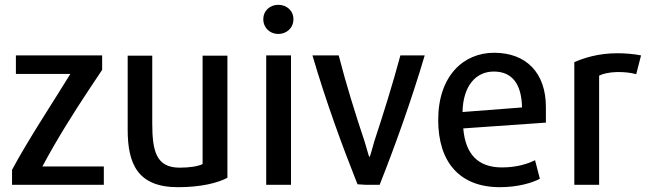

<svg xmlns="http://www.w3.org/2000/svg" viewBox="-20 -763 2681 797"><path d="M411 4H30V-58C93 -177 208 -351 272 -456H46V-533H404V-473L348 -389C287 -297 215 -183 156 -72H411Z M924 -25C885 -4 815 14 719 14C551 14 510 -83 510 -225V-532H612V-252C612 -136 628 -67 726 -67C769 -67 803 -73 821 -82V-532H924Z M1198 -683C1198 -647 1170 -622 1135 -622C1101 -622 1073 -647 1073 -683C1073 -719 1101 -743 1135 -743C1170 -743 1198 -719 1198 -683ZM1188 4H1085V-533H1188Z M1743 -533C1686 -341 1620 -158 1556 4H1496C1491 3 1469 3 1464 2C1400 -159 1333 -342 1277 -533H1386C1416 -416 1456 -287 1494 -174C1503 -145 1509 -120 1513 -111C1518 -115 1524 -144 1533 -174C1571 -289 1611 -417 1642 -533Z M2246 -254 1903 -230C1912 -124 1963 -68 2064 -68C2127 -68 2173 -84 2201 -98L2221 -21C2190 -4 2129 14 2055 14C1888 14 1799 -90 1799 -265C1799 -448 1904 -544 2031 -544C2164 -544 2246 -461 2246 -319ZM2147 -317C2145 -418 2103 -466 2030 -466C1954 -466 1902 -405 1900 -298Z M2641 -533 2621 -455C2595 -462 2573 -464 2541 -464C2506 -463 2480 -456 2467 -449V4H2364V-505C2405 -523 2465 -542 2543 -542C2574 -542 2612 -539 2641 -533Z"/></svg>

Font: Repo Medium
Style: Regular
Weight: 500
Designer: Stefan Peev
Foundry: Context Ltd
Version: Version 1.502